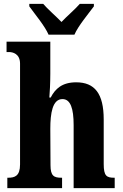

<svg xmlns="http://www.w3.org/2000/svg" viewBox="-20 -976 638 996"><path d="M232 -796H366C385 -841 439 -905 467 -943V-956H394C373 -931 325 -890 299 -862C272 -890 225 -931 204 -956H132V-943C159 -905 213 -841 232 -796ZM18 0H302V-54H299C260 -54 242 -63 242 -119L241 -308C241 -388 252 -462 304 -462C346 -462 362 -413 362 -327V0H575V-54H573C533 -54 518 -63 518 -125V-356C518 -491 471 -549 375 -549C302 -549 266 -515 243 -470H236C238 -492 241 -545 241 -593V-760H14V-706H27C45 -706 84 -698 84 -646V-123C84 -63 57 -54 22 -54H18Z"/></svg>

Font: Noto Serif Condensed ExtraBold
Style: Regular
Weight: 800
Width: 3
Designer: Monotype Design Team
Foundry: Monotype Imaging Inc.
Version: Version 2.013